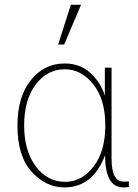

<svg xmlns="http://www.w3.org/2000/svg" viewBox="-20 -774 585 811"><path d="M53.7 -244.1Q53.7 -365.2 110.4 -435.5Q167 -505.9 252.9 -505.9Q318.4 -505.9 361.8 -465.8Q405.3 -425.8 422.9 -370.1V-488.3H451.2V-103.5Q451.2 -6.8 502 -6.8Q518.6 -6.8 524.4 -7.8V15.6Q516.6 17.6 501 17.6Q423.8 17.6 423.8 -118.2Q372.1 17.6 252 17.6Q173.8 17.6 113.8 -48.3Q53.7 -114.3 53.7 -244.1ZM82 -244.1Q82 -137.7 130.9 -71.8Q179.7 -5.9 255.9 -5.9Q325.2 -5.9 375 -70.3Q424.8 -134.8 424.8 -244.1Q424.8 -354.5 374 -418Q323.2 -481.4 253.9 -481.4Q179.7 -481.4 130.9 -417Q82 -352.5 82 -244.1ZM225.6 -585.9 279.3 -753.9H322.3L251 -585.9Z"/></svg>

Font: Gothic A1 Thin
Style: Regular
Weight: 250
Designer: HanYang I&C Co.,Ltd.
Foundry: HanYang I&C Co.,Ltd.
Version: Version 2.50